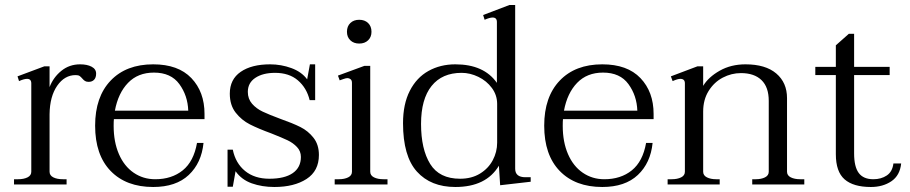

<svg xmlns="http://www.w3.org/2000/svg" viewBox="-20 -737 3637 767"><path d="M364 -443Q364 -427 356 -418.5Q348 -410 334 -410Q325 -410 319.5 -413.5Q314 -417 309 -423Q303 -430 298 -433.5Q293 -437 282 -437Q238 -437 208.5 -394.5Q179 -352 178 -281V-51Q178 -36 193 -28.5Q208 -21 231 -21H246V0H36V-21H52Q75 -21 90 -28.5Q105 -36 105 -51V-404Q105 -422 88 -422Q76 -422 56 -413L50 -432L157 -472H178V-389Q193 -428 225 -454Q257 -480 300 -480Q328 -480 346 -470.5Q364 -461 364 -443Z M435 -261Q434 -252 434 -234Q434 -170 455 -121.5Q476 -73 514 -47Q552 -21 600 -21Q666 -21 710 -56.5Q754 -92 767 -166H793Q785 -86 734 -38Q683 10 592 10Q484 10 422 -54Q360 -118 360 -235Q360 -350 422 -415Q484 -480 592 -480Q692 -480 744.5 -425Q797 -370 797 -282V-261ZM439 -295H732Q730 -355 696.5 -401Q663 -447 595 -447Q531 -447 491.5 -406Q452 -365 439 -295Z M921 -53 910 9H889V-139H910Q921 -85 959 -54Q997 -23 1056 -23Q1117 -23 1149.5 -45.5Q1182 -68 1182 -110Q1182 -133 1166.5 -149.5Q1151 -166 1129 -176.5Q1107 -187 1064 -204Q1012 -223 978.5 -240Q945 -257 921.5 -287Q898 -317 898 -363Q898 -420 941.5 -450Q985 -480 1059 -480Q1103 -480 1144 -465Q1185 -450 1207 -420L1218 -480H1239V-337H1217Q1205 -386 1170 -416Q1135 -446 1079 -446Q1030 -446 1000 -426Q970 -406 970 -370Q970 -342 987 -322.5Q1004 -303 1029.5 -291Q1055 -279 1098 -263Q1149 -245 1180 -229.5Q1211 -214 1232.5 -186.5Q1254 -159 1254 -118Q1254 -54 1204.5 -22Q1155 10 1076 10Q1027 10 986 -4.5Q945 -19 921 -53Z M1366 -610Q1366 -632 1379.5 -645Q1393 -658 1415 -658Q1437 -658 1450.5 -645Q1464 -632 1464 -610Q1464 -589 1450.5 -576Q1437 -563 1415 -563Q1393 -563 1379.5 -576Q1366 -589 1366 -610ZM1317 -21H1333Q1356 -21 1371 -28.5Q1386 -36 1386 -51V-406Q1386 -416 1380.5 -420.5Q1375 -425 1368 -425Q1362 -425 1351 -421Q1340 -417 1337 -416L1330 -435L1436 -474H1459V-51Q1459 -36 1474 -28.5Q1489 -21 1512 -21H1528V0H1317Z M1590 -245Q1590 -321 1617 -374Q1644 -427 1691.5 -453.5Q1739 -480 1799 -480Q1913 -480 1965 -406V-649Q1965 -667 1948 -667Q1936 -667 1916 -658L1910 -677L2015 -717H2038V-63Q2038 -29 2079 -29H2100V-11L1978 3L1973 -75Q1922 10 1799 10Q1701 10 1645.5 -51.5Q1590 -113 1590 -245ZM1966 -167V-322Q1966 -357 1945 -385.5Q1924 -414 1891 -430Q1858 -446 1824 -446Q1746 -446 1704 -393.5Q1662 -341 1662 -242Q1662 -141 1698.5 -82Q1735 -23 1818 -23Q1864 -23 1897.5 -43.5Q1931 -64 1948.5 -97Q1966 -130 1966 -167Z M2229 -261Q2228 -252 2228 -234Q2228 -170 2249 -121.5Q2270 -73 2308 -47Q2346 -21 2394 -21Q2460 -21 2504 -56.5Q2548 -92 2561 -166H2587Q2579 -86 2528 -38Q2477 10 2386 10Q2278 10 2216 -54Q2154 -118 2154 -235Q2154 -350 2216 -415Q2278 -480 2386 -480Q2486 -480 2538.5 -425Q2591 -370 2591 -282V-261ZM2233 -295H2526Q2524 -355 2490.5 -401Q2457 -447 2389 -447Q2325 -447 2285.5 -406Q2246 -365 2233 -295Z M3193 -21V0H2985V-21H2999Q3021 -21 3036 -28.5Q3051 -36 3051 -51V-334Q3051 -389 3022 -417Q2993 -445 2940 -445Q2902 -445 2867.5 -427Q2833 -409 2811 -374Q2789 -339 2789 -291V-51Q2789 -36 2804 -28.5Q2819 -21 2841 -21H2855V0H2647V-21H2663Q2686 -21 2701 -28.5Q2716 -36 2716 -51V-404Q2716 -422 2698 -422Q2687 -422 2667 -413L2660 -432L2766 -472H2789V-394Q2810 -429 2855 -454.5Q2900 -480 2958 -480Q3038 -480 3081 -443.5Q3124 -407 3124 -345V-51Q3124 -36 3139 -28.5Q3154 -21 3177 -21Z M3580 -84Q3575 -36 3541 -13Q3507 10 3459 10Q3389 10 3354 -20.5Q3319 -51 3319 -121V-437H3237V-470H3319V-556L3371 -602H3392V-470H3534V-437H3392V-124Q3392 -71 3410.5 -46Q3429 -21 3469 -21Q3500 -21 3522.5 -36Q3545 -51 3549 -84Z"/></svg>

Font: Taviraj Light
Style: Regular
Weight: 300
Designer: Katatrad Team
Foundry: CadsonDemak
Version: Version 1.001